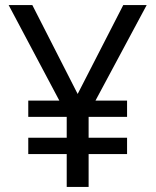

<svg xmlns="http://www.w3.org/2000/svg" viewBox="-20 -734 612 754"><path d="M285 -365 464 -714H556L355 -339H479V-275H328V-193H479V-129H328V0H242V-129H91V-193H242V-275H91V-339H213L14 -714H107Z"/></svg>

Font: Noto Sans Tangsa
Style: Regular
Weight: 400
Designer: David Williams
Foundry: Google LLC
Version: Version 1.504